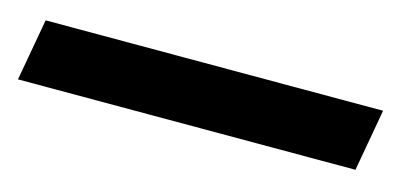

<svg xmlns="http://www.w3.org/2000/svg" viewBox="-46 -66 552 263"><g transform="rotate(15 229.5 65.0)"><path d="M-2.9 20.5 -18.6 108.4H460L475.6 20.5Z"/></g></svg>

Font: Sen-gleads
Style: Italic
Weight: 400
Designer: Kosal Sen, Philatype
Foundry: Philatype
Version: Version 1.004; ttfautohint (v1.8.3)